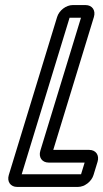

<svg xmlns="http://www.w3.org/2000/svg" viewBox="-20 -712 407 757"><path d="M171.7 -71H313.7L299.6 -25H65.6L254.3 -642H299.3L139.1 -118C131.1 -92 145.7 -71 171.7 -71ZM332 -121H190L350.2 -645C358.1 -671 343.6 -692 317.6 -692H266.6C240.6 -692 213.1 -671 205.2 -645L14.7 -22C6.8 4 21.4 25 47.4 25H287.4C313.4 25 340.8 4 348.7 -22L364.6 -74C372.6 -100 358 -121 332 -121Z"/></svg>

Font: DIN Rundschrift
Style: EngKontKu
Weight: 400
Width: 3
Version: Version 1.027